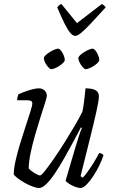

<svg xmlns="http://www.w3.org/2000/svg" viewBox="-20 -943 572 963"><path d="M176 0Q163 0 142 -8Q121 -16 100.5 -28Q80 -40 65.5 -51.5Q51 -63 49 -69Q49 -96 58 -136.5Q67 -177 81 -223Q95 -269 109 -311Q123 -353 132.5 -383.5Q142 -414 142 -424Q142 -433 136 -436.5Q130 -440 119 -440H66Q66 -447 68 -456Q70 -465 72 -470Q95 -480 114 -486.5Q133 -493 148.5 -496.5Q164 -500 175 -500Q192 -500 203.5 -489.5Q215 -479 215 -462Q215 -455 205.5 -425.5Q196 -396 182.5 -353.5Q169 -311 155.5 -264Q142 -217 133 -173Q124 -129 124 -98Q137 -84 155.5 -73.5Q174 -63 181 -63Q187 -63 205 -85.5Q223 -108 248.5 -144.5Q274 -181 301 -224Q328 -267 352.5 -308.5Q377 -350 393 -382Q398 -403 402 -436.5Q406 -470 409 -500Q426 -500 441.5 -497Q457 -494 466.5 -485Q476 -476 476 -459Q476 -440 463.5 -383.5Q451 -327 430 -243.5Q409 -160 384 -59L395 -52Q404 -60 419.5 -81.5Q435 -103 451 -129Q467 -155 477 -175Q485 -175 490.5 -172Q496 -169 499 -164Q492 -142 478.5 -114Q465 -86 448 -60Q431 -34 414 -17Q397 0 383 0Q373 0 356 -6.5Q339 -13 325.5 -22Q312 -31 309 -37L360 -210Q370 -242 377.5 -265.5Q385 -289 391 -301L386 -304Q368 -270 346 -229Q324 -188 301 -147.5Q278 -107 255.5 -73.5Q233 -40 212.5 -20Q192 0 176 0ZM410 -596Q404 -596 395 -606Q386 -616 379.5 -629Q373 -642 373 -651Q373 -658 381.5 -666Q390 -674 402 -681.5Q414 -689 426 -694Q438 -699 444 -699Q451 -699 459 -689Q467 -679 472.5 -665.5Q478 -652 478 -643Q478 -636 470 -628Q462 -620 450.5 -612.5Q439 -605 427.5 -600.5Q416 -596 410 -596ZM237 -596Q231 -596 222 -606Q213 -616 206.5 -629Q200 -642 200 -651Q200 -658 208.5 -666Q217 -674 229 -681.5Q241 -689 253 -694Q265 -699 271 -699Q278 -699 286 -689Q294 -679 299.5 -665.5Q305 -652 305 -643Q305 -636 297 -628Q289 -620 277.5 -612.5Q266 -605 255 -600.5Q244 -596 237 -596ZM357 -763Q346 -763 333.5 -777Q321 -791 305 -822.5Q289 -854 267 -906Q270 -910 274 -914.5Q278 -919 288 -923L366 -827L491 -923Q498 -919 503.5 -914Q509 -909 510 -906Q463 -854 433 -822.5Q403 -791 385.5 -777Q368 -763 357 -763Z"/></svg>

Font: Texturina Medium 12pt Thin
Style: Italic
Weight: 250
Italic angle: -11°
Version: Version 1.002